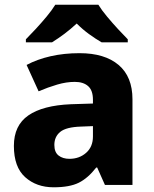

<svg xmlns="http://www.w3.org/2000/svg" viewBox="-20 -786 653 816"><path d="M318 -560Q425 -560 484 -510Q543 -460 543 -364V0H426L393 -74H389Q354 -29 315 -9.5Q276 10 208 10Q135 10 87 -33Q39 -76 39 -166Q39 -253 100.5 -295.5Q162 -338 281 -343L375 -346V-362Q375 -402 354.5 -420Q334 -438 298 -438Q262 -438 223 -426.5Q184 -415 144 -398L93 -510Q138 -534 195 -547Q252 -560 318 -560ZM324 -248Q261 -246 236 -225.5Q211 -205 211 -170Q211 -139 229 -125Q247 -111 275 -111Q317 -111 346 -136.5Q375 -162 375 -206V-250ZM398 -766Q412 -743 435 -715.5Q458 -688 481.5 -662.5Q505 -637 523 -619V-606H412Q386 -621 358.5 -641Q331 -661 306 -686Q279 -661 253.5 -642Q228 -623 201 -606H90V-619Q109 -638 132.5 -663.5Q156 -689 178.5 -716Q201 -743 215 -766Z"/></svg>

Font: Noto Sans Gurmukhi UI ExtraBold
Style: Regular
Weight: 800
Designer: Jelle Bosma - Monotype Design Team
Foundry: Monotype Imaging Inc.
Version: Version 2.004; ttfautohint (v1.8.4.7-5d5b)